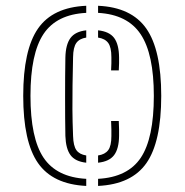

<svg xmlns="http://www.w3.org/2000/svg" viewBox="-20 -624 624 649"><path d="M58.5 -300Q58.5 -455.5 108.5 -527.5Q158.5 -599.5 271.5 -604.5V-580.5Q171.5 -575.5 127.2 -509.2Q83 -443 83 -300Q83 -157 127.2 -91Q171.5 -25 271.5 -19.5V4.5Q158.5 -1 108.5 -72.8Q58.5 -144.5 58.5 -300ZM201 -164.5Q200.5 -192.5 200.2 -225.8Q200 -259 200 -294.5Q200 -330 200.2 -364.8Q200.5 -399.5 201 -429.5Q202 -473.5 218.2 -495.5Q234.5 -517.5 271.5 -521.5V-497Q248.5 -493.5 238 -478.8Q227.5 -464 227 -431Q226 -377.5 225.2 -336Q224.5 -294.5 224.8 -254.2Q225 -214 227 -164Q228 -131 238.2 -116.5Q248.5 -102 271.5 -98.5V-74Q234.5 -78 218.5 -99.5Q202.5 -121 201 -164.5ZM311.5 4.5V-19.5Q412 -25 456 -91Q500 -157 500 -300Q500 -441.5 455.5 -508.2Q411 -575 311.5 -580.5V-604.5Q424 -599.5 474.5 -527.5Q525 -455.5 525 -300Q525 -144.5 475 -72.8Q425 -1 311.5 4.5ZM311.5 -74V-98.5Q335 -102 345.8 -116.5Q356.5 -131 356.5 -164Q356.5 -176.5 356.5 -186.8Q356.5 -197 355.5 -215H381.5Q382.5 -197.5 382.5 -186.8Q382.5 -176 382.5 -164.5Q382 -121.5 365.8 -99.8Q349.5 -78 311.5 -74ZM311.5 -521.5Q349.5 -517.5 365.8 -495.8Q382 -474 382.5 -430Q382.5 -419 382.5 -410Q382.5 -401 381.5 -386H355.5Q356.5 -400.5 356.5 -409.8Q356.5 -419 356.5 -431Q356.5 -464 345.8 -478.8Q335 -493.5 311.5 -497Z"/></svg>

Font: Big Shoulders Stencil Display ExtraLight
Style: Regular
Weight: 250
Designer: Patric King
Foundry: XO Type Co
Version: Version 2.001